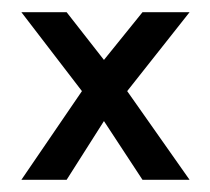

<svg xmlns="http://www.w3.org/2000/svg" viewBox="-20 -294 343 314"><path d="M290 -274H213L150 -196L89 -274H15L114 -145L15 0H89L150 -96L213 0H290L188 -145Z"/></svg>

Font: Hussar Tani
Style: Dwa
Weight: 700
Foundry: Cannot Into Space Fonts
Version: Version 0.92